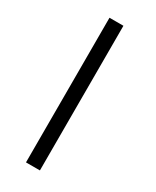

<svg xmlns="http://www.w3.org/2000/svg" viewBox="-178 -725 629 776"><g transform="rotate(30 136.5 -337.5)"><path d="M89.5 0H154.5V-675H89.5Z"/></g></svg>

Font: Anybody SemiExpanded Light
Style: Regular
Weight: 300
Width: 6
Version: Version 1.113;gftools[0.9.25]